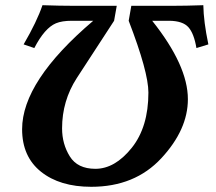

<svg xmlns="http://www.w3.org/2000/svg" viewBox="-20 -716 841 746"><path d="M334.5 9.8Q212.4 9.8 139.2 -48.8Q65.9 -107.4 65.9 -213.9Q65.9 -400.4 342.3 -635.3H259.3Q220.7 -635.3 197.3 -625.5Q153.3 -606.9 113.3 -529.3L71.8 -543.5Q123.5 -632.3 145 -695.8Q212.9 -693.4 269.5 -693.4H433.6L423.3 -635.3Q335.4 -501 278.3 -412.6Q221.2 -324.2 221.2 -217.3Q221.2 -156.7 251.2 -108.4Q281.2 -60.1 350.6 -60.1Q426.3 -60.1 491.5 -141.1Q556.6 -222.2 556.6 -356.4Q556.6 -436.5 480 -635.3L490.2 -693.4H647.5Q702.6 -693.4 770 -695.8Q771 -632.3 789.6 -543.5L743.2 -529.3Q733.9 -585.4 712.2 -610.1Q690.4 -634.8 637.2 -635.3H571.3Q710 -461.4 710 -330.6Q710 -212.4 606.9 -101.3Q503.9 9.8 334.5 9.8Z"/></svg>

Font: Kelvinch
Style: Bold Italic
Weight: 700
Italic angle: -10°
Designer: Paul James Miller
Foundry: High-Logic / Made with FontCreator
Version: Version 3.30 September 23, 2016